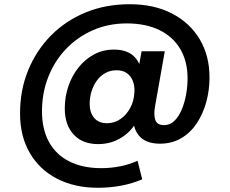

<svg xmlns="http://www.w3.org/2000/svg" viewBox="-20 -676 1088 910"><path d="M444 214Q334 214 250.5 171Q167 128 121 48.5Q75 -31 75 -138Q75 -249 113.5 -343Q152 -437 221.5 -507.5Q291 -578 386 -617Q481 -656 595 -656Q710 -656 795 -612Q880 -568 926.5 -490Q973 -412 973 -309Q973 -248 957.5 -192Q942 -136 912.5 -91.5Q883 -47 839 -21Q795 5 738 5Q669 5 637 -35Q605 -75 614 -141L617 -173L637 -119Q612 -61 560.5 -27Q509 7 445 7Q371 7 329 -38.5Q287 -84 287 -162Q287 -217 304 -267Q321 -317 352 -356Q383 -395 425.5 -418Q468 -441 520 -441Q578 -441 611 -412.5Q644 -384 651 -331L630 -316L651 -433H761L714 -167Q708 -130 716.5 -106.5Q725 -83 758 -83Q786 -83 806.5 -103Q827 -123 841 -156Q855 -189 862 -228Q869 -267 869 -304Q869 -385 834.5 -443.5Q800 -502 735.5 -533.5Q671 -565 581 -565Q493 -565 419.5 -532.5Q346 -500 292 -443Q238 -386 208.5 -310.5Q179 -235 179 -148Q179 -63 212.5 -2.5Q246 58 309.5 89.5Q373 121 460 121Q506 121 550.5 112Q595 103 632 86L654 174Q607 194 554 204Q501 214 444 214ZM488 -92Q522 -92 550.5 -111.5Q579 -131 597 -164Q615 -197 617 -239Q619 -269 609.5 -292.5Q600 -316 581 -329.5Q562 -343 532 -343Q503 -343 479.5 -330Q456 -317 439.5 -294.5Q423 -272 414 -243.5Q405 -215 405 -184Q405 -143 426 -117.5Q447 -92 488 -92Z"/></svg>

Font: DM Sans 17pt
Style: Bold
Weight: 700
Version: Version 4.004;gftools[0.9.30]